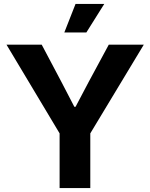

<svg xmlns="http://www.w3.org/2000/svg" viewBox="-20 -956 764 976"><path d="M283 0V-278L13 -729H192L292 -540L358 -413H364L431 -540L533 -729H711L439 -278V0ZM307 -791 364 -936H510L419 -791Z"/></svg>

Font: Mona Sans ExtraLight
Style: Bold
Weight: 700
Version: Version 2.000